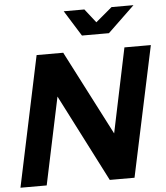

<svg xmlns="http://www.w3.org/2000/svg" viewBox="-60 -974 891 1028"><g transform="rotate(-5 385.0 -460.5)"><path d="M8 0ZM156 -700H299L533 -246L628 -700H770L621 0H488L248 -469L149 0H8ZM432 -921 490 -847 578 -921H696L552 -783H407L321 -921Z"/></g></svg>

Font: Rosa Sans
Style: Bold Italic
Weight: 700
Italic angle: -12°
Designer: Pentagram / MCKL
Foundry: Pentagram / MCKL
Version: Version 1.005;September 16, 2019;FontCreator 11.5.0.2425 64-